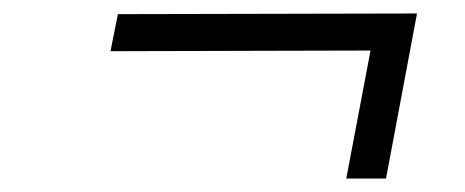

<svg xmlns="http://www.w3.org/2000/svg" viewBox="-20 -467 690 285"><path d="M494 -202 530 -392 144 -391 155 -446 599 -447 553 -202Z"/></svg>

Font: REM ExtraLight
Style: Italic
Weight: 250
Italic angle: -11°
Designer: Octavio Pardo
Foundry: Ashler Design
Version: Version 1.005;gftools[0.9.28]